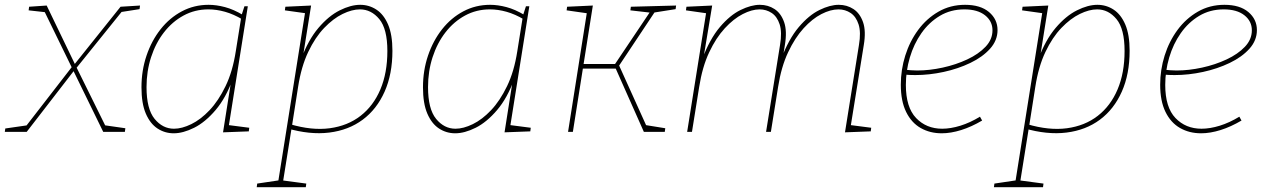

<svg xmlns="http://www.w3.org/2000/svg" viewBox="-51 -548 5271 798"><path d="M-31 0 -29 -14 68 -28 55 -21 251 -274 258 -280 450 -520 531 -525 529 -510 446 -497 458 -503 267 -266 261 -260 60 0ZM378 0 251 -260 132 -504 140 -497 68 -505 70 -520 143 -525 263 -276 389 -21 379 -28 470 -15 468 0Z M671 6Q634 6 603.5 -14Q573 -34 555 -76Q537 -118 537 -185Q537 -255 558 -317Q579 -379 616.5 -426.5Q654 -474 705 -501Q756 -528 816 -528Q848 -528 884 -518.5Q920 -509 960 -485L952 -482L965 -522H979L899 -19L892 -29L985 -17L983 -2L876 2L911 -220L917 -221Q888 -141 845 -90.5Q802 -40 756 -17Q710 6 671 6ZM672 -13Q705 -13 744 -32Q783 -51 820 -90Q857 -129 886.5 -190Q916 -251 929 -335L952 -479L957 -467Q920 -489 884.5 -499Q849 -509 815 -509Q759 -509 712 -483.5Q665 -458 630.5 -413.5Q596 -369 577 -310.5Q558 -252 558 -186Q558 -95 591.5 -54Q625 -13 672 -13Z M1016 230 1018 215 1112 201 1105 209 1218 -502 1226 -492 1133 -505 1135 -520 1242 -525 1205 -293 1200 -301Q1230 -382 1272.5 -432Q1315 -482 1361 -505Q1407 -528 1446 -528Q1483 -528 1513.5 -508Q1544 -488 1562 -446Q1580 -404 1580 -337Q1580 -240 1547.5 -167Q1515 -94 1456.5 -50.5Q1398 -7 1317.5 3Q1237 13 1141 -15L1161 -16L1125 209L1117 201L1222 215L1220 230ZM1161 -15 1154 -32Q1245 -5 1319.5 -15Q1394 -25 1447.5 -66.5Q1501 -108 1530 -176.5Q1559 -245 1559 -336Q1559 -428 1525.5 -468.5Q1492 -509 1445 -509Q1412 -509 1373 -490Q1334 -471 1296.5 -432Q1259 -393 1230 -332Q1201 -271 1188 -187Z M1841 6Q1804 6 1773.5 -14Q1743 -34 1725 -76Q1707 -118 1707 -185Q1707 -255 1728 -317Q1749 -379 1786.5 -426.5Q1824 -474 1875 -501Q1926 -528 1986 -528Q2018 -528 2054 -518.5Q2090 -509 2130 -485L2122 -482L2135 -522H2149L2069 -19L2062 -29L2155 -17L2153 -2L2046 2L2081 -220L2087 -221Q2058 -141 2015 -90.5Q1972 -40 1926 -17Q1880 6 1841 6ZM1842 -13Q1875 -13 1914 -32Q1953 -51 1990 -90Q2027 -129 2056.5 -190Q2086 -251 2099 -335L2122 -479L2127 -467Q2090 -489 2054.5 -499Q2019 -509 1985 -509Q1929 -509 1882 -483.5Q1835 -458 1800.5 -413.5Q1766 -369 1747 -310.5Q1728 -252 1728 -186Q1728 -95 1761.5 -54Q1795 -13 1842 -13Z M2310 0 2389 -501 2395 -492 2304 -505 2306 -520 2413 -525 2373 -272 2369 -282H2511L2502 -277L2653 -502L2656 -495L2569 -505L2571 -520L2759 -525L2757 -510L2662 -495L2673 -502L2520 -272L2518 -285L2636 -24L2627 -29L2714 -15L2712 0H2625L2505 -270L2512 -263H2365L2373 -272L2330 0Z M3461 2 3519 -361Q3528 -414 3517.5 -446.5Q3507 -479 3484.5 -494Q3462 -509 3434 -509Q3401 -509 3363 -489.5Q3325 -470 3289 -430.5Q3253 -391 3224.5 -330.5Q3196 -270 3183 -187L3153 0H3133L3191 -361Q3200 -414 3189.5 -446.5Q3179 -479 3156.5 -494Q3134 -509 3106 -509Q3074 -509 3036 -489.5Q2998 -470 2961.5 -430.5Q2925 -391 2896.5 -330.5Q2868 -270 2855 -187L2825 0H2805L2885 -502L2891 -492L2800 -505L2802 -520L2909 -525L2872 -302L2867 -301Q2899 -386 2941 -435.5Q2983 -485 3027 -506.5Q3071 -528 3107 -528Q3141 -528 3168 -510.5Q3195 -493 3208 -456Q3221 -419 3211 -360L3201 -298L3195 -301Q3227 -386 3269 -435.5Q3311 -485 3355 -506.5Q3399 -528 3435 -528Q3469 -528 3496 -510.5Q3523 -493 3536 -456Q3549 -419 3539 -360L3484 -19L3477 -29L3570 -17L3568 -2Z M3863 6Q3814 6 3775.5 -16Q3737 -38 3715 -83Q3693 -128 3693 -196Q3693 -258 3711.5 -317Q3730 -376 3765 -423.5Q3800 -471 3849.5 -499.5Q3899 -528 3960 -528Q4024 -528 4059.5 -498Q4095 -468 4095 -423Q4095 -380 4064 -345.5Q4033 -311 3982 -286.5Q3931 -262 3871 -249Q3811 -236 3753 -236Q3740 -236 3729.5 -236.5Q3719 -237 3708 -238L3712 -258Q3723 -257 3735.5 -256Q3748 -255 3761 -255Q3812 -255 3867 -267Q3922 -279 3969 -301Q4016 -323 4045 -353.5Q4074 -384 4074 -422Q4074 -460 4043 -484.5Q4012 -509 3957 -509Q3900 -509 3855 -482Q3810 -455 3778.5 -410Q3747 -365 3730.5 -309Q3714 -253 3714 -195Q3714 -102 3756.5 -57.5Q3799 -13 3865 -13Q3900 -13 3940.5 -25.5Q3981 -38 4022 -63L4031 -47Q3987 -21 3944 -7.5Q3901 6 3863 6Z M4080 230 4082 215 4176 201 4169 209 4282 -502 4290 -492 4197 -505 4199 -520 4306 -525 4269 -293 4264 -301Q4294 -382 4336.5 -432Q4379 -482 4425 -505Q4471 -528 4510 -528Q4547 -528 4577.5 -508Q4608 -488 4626 -446Q4644 -404 4644 -337Q4644 -240 4611.5 -167Q4579 -94 4520.5 -50.5Q4462 -7 4381.5 3Q4301 13 4205 -15L4225 -16L4189 209L4181 201L4286 215L4284 230ZM4225 -15 4218 -32Q4309 -5 4383.5 -15Q4458 -25 4511.5 -66.5Q4565 -108 4594 -176.5Q4623 -245 4623 -336Q4623 -428 4589.5 -468.5Q4556 -509 4509 -509Q4476 -509 4437 -490Q4398 -471 4360.5 -432Q4323 -393 4294 -332Q4265 -271 4252 -187Z M4941 6Q4892 6 4853.5 -16Q4815 -38 4793 -83Q4771 -128 4771 -196Q4771 -258 4789.5 -317Q4808 -376 4843 -423.5Q4878 -471 4927.5 -499.5Q4977 -528 5038 -528Q5102 -528 5137.5 -498Q5173 -468 5173 -423Q5173 -380 5142 -345.5Q5111 -311 5060 -286.5Q5009 -262 4949 -249Q4889 -236 4831 -236Q4818 -236 4807.5 -236.5Q4797 -237 4786 -238L4790 -258Q4801 -257 4813.5 -256Q4826 -255 4839 -255Q4890 -255 4945 -267Q5000 -279 5047 -301Q5094 -323 5123 -353.5Q5152 -384 5152 -422Q5152 -460 5121 -484.5Q5090 -509 5035 -509Q4978 -509 4933 -482Q4888 -455 4856.5 -410Q4825 -365 4808.5 -309Q4792 -253 4792 -195Q4792 -102 4834.5 -57.5Q4877 -13 4943 -13Q4978 -13 5018.5 -25.5Q5059 -38 5100 -63L5109 -47Q5065 -21 5022 -7.5Q4979 6 4941 6Z"/></svg>

Font: Bitter Thin
Style: Italic
Weight: 100
Italic angle: -9°
Designer: Sol Matas, and Bitter project Authors
Foundry: Sol Matas
Version: Version 2.002